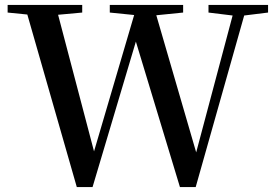

<svg xmlns="http://www.w3.org/2000/svg" viewBox="-20 -755 1115 780"><path d="M827 -704 925 -692 777 -136 615 -693 724 -704V-735H426V-704L525 -694L362 -140L216 -695L314 -704V-735H11V-704L91 -696L292 5H356L532 -586L711 5H775L972 -692L1069 -704V-735H827Z"/></svg>

Font: Noto Serif JP SemiBold
Style: Regular
Weight: 600
Designer: Ryoko NISHIZUKA 西塚涼子 (kana & ideographs); Frank Grießhammer (Latin, Greek & Cyrillic); Wenlong ZHANG 张文龙 (bopomofo); San
Foundry: Adobe
Version: Version 2.001;hotconv 1.1.0;makeotfexe 2.6.0